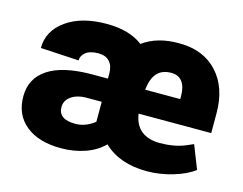

<svg xmlns="http://www.w3.org/2000/svg" viewBox="-81 -663 1007 797"><g transform="rotate(15 422.5 -264.0)"><path d="M604.5 9.8Q487.3 9.8 418.9 -55.7Q386.7 -23.4 338.9 -6.8Q291 9.8 236.3 9.8Q139.2 9.8 84.5 -34.9Q29.8 -79.6 29.8 -158.2Q29.8 -235.4 93 -277.3Q156.2 -319.3 280.8 -319.8H350.1V-342.3Q350.1 -374.5 333.5 -392.8Q316.9 -411.1 285.2 -411.1Q250 -411.1 231.4 -396.7Q212.9 -382.3 212.9 -361.3L48.3 -370.6Q48.3 -444.3 113.8 -491.2Q179.2 -538.1 287.1 -538.1Q385.7 -538.1 442.9 -493.7Q504.4 -539.1 599.1 -538.1Q702.6 -538.1 762.7 -473.1Q822.8 -408.2 822.8 -297.4V-212.4H510.7Q517.6 -164.6 547.4 -140.9Q577.1 -117.2 627 -117.2Q688.5 -117.2 735.8 -136.7L766.1 -149.9L805.7 -49.3Q772.9 -23.9 717 -7.1Q661.1 9.8 604.5 9.8ZM267.6 -103.5Q311 -103.5 350.1 -134.3V-220.2H282.2Q244.1 -219.7 219.2 -202.1Q194.3 -184.6 194.3 -156.2Q194.3 -103.5 267.6 -103.5ZM599.1 -411.1Q559.1 -411.1 537.8 -387.5Q516.6 -363.8 511.2 -315.4H662.1V-328.1Q662.1 -367.7 646 -389.4Q629.9 -411.1 599.1 -411.1Z"/></g></svg>

Font: TypoPRO Roboto
Style: Regular
Weight: 900
Designer: Google
Version: Version 2.136; 2016